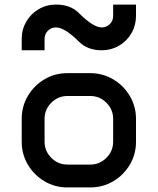

<svg xmlns="http://www.w3.org/2000/svg" viewBox="-20 -820 690 840"><path d="M375 0H275Q220 0 174.5 -27Q129 -54 102 -99.5Q75 -145 75 -200V-300Q75 -355 102 -400.5Q129 -446 174.5 -473Q220 -500 275 -500H375Q429 -500 475 -473Q521 -446 548 -400Q575 -354 575 -300V-200Q575 -145 548 -99.5Q521 -54 475.5 -27Q430 0 375 0ZM275 -100H375Q416 -100 445.5 -129.5Q475 -159 475 -200V-300Q475 -341 445.5 -370.5Q416 -400 375 -400H275Q234 -400 204.5 -370.5Q175 -341 175 -300V-200Q175 -159 204.5 -129.5Q234 -100 275 -100ZM425 -600Q363 -600 325 -638Q263 -700 225 -700Q204 -700 189.5 -685.5Q175 -671 175 -650V-600H75V-650Q75 -691 95 -725.5Q115 -760 149.5 -780Q184 -800 225 -800Q288 -800 325 -763Q388 -700 425 -700Q446 -700 460.5 -714.5Q475 -729 475 -750V-800H575V-750Q575 -709 555 -674.5Q535 -640 500.5 -620Q466 -600 425 -600Z"/></svg>

Font: Monoikos Medium
Style: Regular
Weight: 500
Designer: Brian Krent
Version: Version 0.088